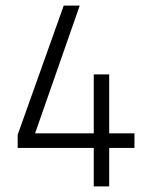

<svg xmlns="http://www.w3.org/2000/svg" viewBox="-20 -654 540 684"><path d="M459 -179V-127H369V10H314V-127H43V-174L207 -634H264L105 -179H314V-389H369V-179Z"/></svg>

Font: TypoPRO Lekton
Style: Regular
Weight: 400
Monospace: yes
Designer: Paolo Mazzetti, Luciano Perondi, Raffaele Flato, Elena Papassissa, Emilio Macchia, Michela Povoleri, Tobias Seemiller, R
Version: Version 34.000